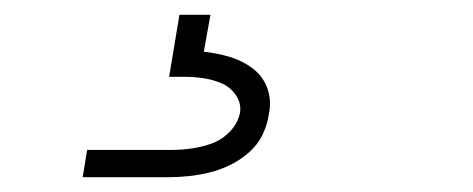

<svg xmlns="http://www.w3.org/2000/svg" viewBox="-20 -20 640 260"><path d="M92 220 98 183H213Q226 183 240 181Q254 179 267.5 174Q281 169 291.5 158Q302 147 305 133Q307 120 299.5 109Q292 98 280.5 93Q269 88 256 86Q243 84 230 84H209L223 0H265L256 50Q274 52 291 57Q308 62 322 72.5Q336 83 342 99.5Q348 116 344 135Q342 149 335.5 162.5Q329 176 317 186.5Q305 197 291.5 203.5Q278 210 264 213.5Q250 217 235.5 218.5Q221 220 207 220Z"/></svg>

Font: Iosevka XLt Ex Obl
Style: Regular
Weight: 200
Width: 7
Italic angle: -9°
Monospace: yes
Designer: Belleve Invis
Foundry: Belleve Invis
Version: Version 32.5.0; ttfautohint (v1.8.4)